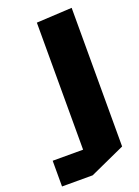

<svg xmlns="http://www.w3.org/2000/svg" viewBox="-236 -581 611 844"><g transform="rotate(-20 69.0 -158.5)"><path d="M45.1 203.7V-510.9L210.1 -519.7H211.1V128.8L46.1 203.7ZM-97.2 203.7V83.4H45.1V203.7Z"/></g></svg>

Font: Foldit Thin
Style: Regular
Weight: 100
Designer: Sophia Tai
Foundry: Sophia Tai
Version: Version 1.003